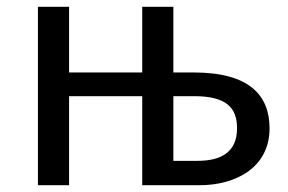

<svg xmlns="http://www.w3.org/2000/svg" viewBox="-20 -547 851 567"><path d="M92 -527V0H184V-263H400V0H569C676 0 776 -52 776 -168C776 -265 717 -333 552 -333H492V-527H400V-333H184V-527ZM553 -263C650 -263 680 -228 680 -168C680 -97 632 -72 563 -72H492V-263Z"/></svg>

Font: FiraGO Unicode
Style: Regular
Weight: 400
Designer: bBox Type
Foundry: bBox Type GmbH
Version: Version 1.001;PS 001.001;hotconv 1.0.88;makeotf.lib2.5.64775